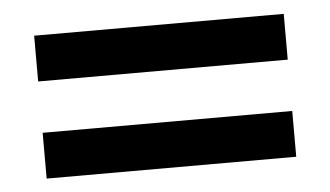

<svg xmlns="http://www.w3.org/2000/svg" viewBox="-32 -536 604 351"><g transform="rotate(-5 270.0 -360.0)"><path d="M41 -407.2V-491.2H499V-407.2ZM41 -229V-313H499V-229Z"/></g></svg>

Font: Aspekta 450
Style: Regular
Weight: 450
Designer: Ivo Dolenc
Version: Version 2.000